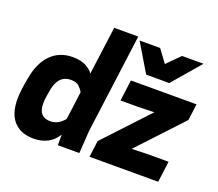

<svg xmlns="http://www.w3.org/2000/svg" viewBox="-132 -986 1345 1185"><g transform="rotate(20 540.5 -393.5)"><path d="M12 0ZM190 13Q110 13 63 -36Q16 -85 16 -185Q16 -235 33 -326Q52 -432 108 -487.5Q164 -543 250 -543Q306 -543 339.5 -523.5Q373 -504 385 -484L427 -800H585L499 -149L489 0H348V-70Q298 13 190 13ZM252 -123Q306 -123 344 -172L368 -355Q359 -373 341 -390Q323 -407 287 -407Q198 -407 183 -284Q181 -271 179 -260Q177 -249 176 -239Q175 -229 175 -211Q175 -123 252 -123ZM1007 0H556L570 -108L838 -395L727 -392H617L635 -530H1066L1052 -422L784 -135L895 -138H1025ZM987 -596ZM863 -596H711L601 -780H736L797 -697L880 -780H1021Z"/></g></svg>

Font: Tanohe Sans
Style: Bold Italic
Weight: 700
Designer: Village Type and Design LLC & Cristiano Sobral
Foundry: Cooper Hewitt Smithsonian Design Museum
Version: Version 1.00;September 29, 2021;FontCreator 13.0.0.2655 64-b